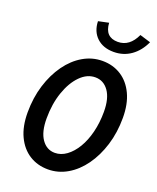

<svg xmlns="http://www.w3.org/2000/svg" viewBox="-170 -1039 940 1149"><g transform="rotate(20 300.0 -464.0)"><path d="M277 11Q210 11 158 -22Q106 -55 76.5 -117.5Q47 -180 47 -268Q47 -362 72 -442.5Q97 -523 140.5 -583.5Q184 -644 241.5 -677.5Q299 -711 364 -711Q431 -711 483 -678Q535 -645 564.5 -582.5Q594 -520 594 -432Q594 -338 569 -257.5Q544 -177 500.5 -116.5Q457 -56 399.5 -22.5Q342 11 277 11ZM282 -96Q321 -96 356 -121.5Q391 -147 418 -192Q445 -237 460 -297.5Q475 -358 475 -427Q475 -512 442.5 -558Q410 -604 357 -604Q305 -604 261.5 -560Q218 -516 192 -441Q166 -366 166 -273Q166 -188 198 -142Q230 -96 282 -96ZM406 -784Q339 -784 298.5 -822Q258 -860 256 -925L322 -939Q327 -849 409 -849Q484 -849 523 -934L592 -913Q564 -852 516 -818Q468 -784 406 -784Z"/></g></svg>

Font: Red Hat Mono Medium
Style: Italic
Weight: 500
Italic angle: -12°
Monospace: yes
Designer: Pentagram, MCKL
Foundry: Pentagram, MCKL
Version: Version 1.023; ttfautohint (v1.8.3)